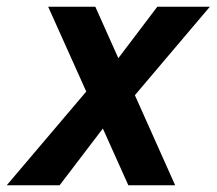

<svg xmlns="http://www.w3.org/2000/svg" viewBox="-85 -550 643 570"><path d="M-65 0 187 -297 235 -336 382 -530H538L299 -248L252 -210L92 0ZM296 0 58 -530H198L435 0Z"/></svg>

Font: Radio Canada Big SemiBold
Style: Italic
Weight: 600
Italic angle: -12°
Designer: Étienne Aubert Bonn
Foundry: Coppers and Brasses
Version: Version 1.001